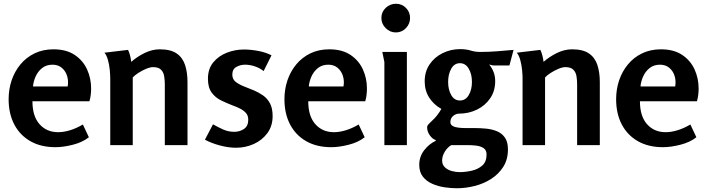

<svg xmlns="http://www.w3.org/2000/svg" viewBox="-20 -774 3774 1024"><path d="M265 -511Q334 -511 378.5 -481Q423 -451 444.5 -403.5Q466 -356 466 -302Q466 -286 464 -268.5Q462 -251 457 -234H153Q153 -154 191 -111.5Q229 -69 290 -69Q319 -69 352.5 -79Q386 -89 422 -110L454 -42Q420 -15 368.5 -2Q317 11 276 11Q198 11 142 -21Q86 -53 56 -110.5Q26 -168 26 -245Q26 -298 42 -345.5Q58 -393 89 -430.5Q120 -468 164.5 -489.5Q209 -511 265 -511ZM260 -429Q227 -429 204.5 -411Q182 -393 170 -366Q158 -339 156 -313H341Q346 -342 338 -368.5Q330 -395 310 -412Q290 -429 260 -429Z M663 -508Q670 -493 674 -476.5Q678 -460 680 -444Q710 -471 750.5 -491Q791 -511 832 -511Q890 -511 922 -489Q954 -467 967 -427.5Q980 -388 980 -336V0H859V-324Q859 -347 855.5 -368Q852 -389 838.5 -402.5Q825 -416 796 -416Q781 -416 759.5 -407Q738 -398 718.5 -385.5Q699 -373 688 -361V0H568V-356Q568 -374 565.5 -400.5Q563 -427 556 -453Q549 -479 537 -493Z M1281 -510Q1316 -510 1356.5 -502.5Q1397 -495 1428 -479L1386 -395Q1366 -411 1339.5 -420Q1313 -429 1287 -429Q1262 -429 1240.5 -417Q1219 -405 1219 -376Q1219 -351 1237.5 -337Q1256 -323 1284 -312Q1308 -303 1334 -292Q1360 -281 1383 -265Q1406 -249 1420 -222.5Q1434 -196 1434 -155Q1434 -102 1406 -64Q1378 -26 1333.5 -6Q1289 14 1239 14Q1199 14 1153.5 2Q1108 -10 1073 -29L1116 -111Q1142 -96 1170 -83.5Q1198 -71 1229 -71Q1259 -71 1281.5 -86.5Q1304 -102 1304 -135Q1304 -157 1292.5 -170.5Q1281 -184 1262 -194Q1243 -204 1220 -212Q1189 -224 1159 -238.5Q1129 -253 1109 -280Q1089 -307 1089 -354Q1089 -407 1117.5 -441.5Q1146 -476 1190 -493Q1234 -510 1281 -510Z M1736 -511Q1805 -511 1849.5 -481Q1894 -451 1915.5 -403.5Q1937 -356 1937 -302Q1937 -286 1935 -268.5Q1933 -251 1928 -234H1624Q1624 -154 1662 -111.5Q1700 -69 1761 -69Q1790 -69 1823.5 -79Q1857 -89 1893 -110L1925 -42Q1891 -15 1839.5 -2Q1788 11 1747 11Q1669 11 1613 -21Q1557 -53 1527 -110.5Q1497 -168 1497 -245Q1497 -298 1513 -345.5Q1529 -393 1560 -430.5Q1591 -468 1635.5 -489.5Q1680 -511 1736 -511ZM1731 -429Q1698 -429 1675.5 -411Q1653 -393 1641 -366Q1629 -339 1627 -313H1812Q1817 -342 1809 -368.5Q1801 -395 1781 -412Q1761 -429 1731 -429Z M2167 -678Q2167 -647 2145 -624Q2123 -601 2091 -601Q2060 -601 2037 -624Q2014 -647 2014 -678Q2014 -710 2037 -732Q2060 -754 2092 -754Q2123 -754 2145 -732Q2167 -710 2167 -678ZM2150 -497V0H2030V-443L2019 -497Z M2434 -512Q2466 -512 2490 -504.5Q2514 -497 2541 -497Q2585 -497 2630.5 -500.5Q2676 -504 2719 -508L2697 -425H2612Q2607 -425 2600.5 -427Q2594 -429 2589 -430Q2605 -410 2613 -388.5Q2621 -367 2621 -341Q2621 -289 2594.5 -250Q2568 -211 2524 -189.5Q2480 -168 2429 -168Q2411 -168 2396.5 -155.5Q2382 -143 2382 -123Q2382 -109 2394.5 -102Q2407 -95 2426 -93Q2445 -91 2464 -91H2510Q2541 -91 2572.5 -88Q2604 -85 2630.5 -74Q2657 -63 2673 -40Q2689 -17 2689 23Q2689 77 2664 116Q2639 155 2599 180.5Q2559 206 2511 218Q2463 230 2416 230Q2386 230 2351.5 225Q2317 220 2286 206.5Q2255 193 2235.5 168.5Q2216 144 2216 105Q2216 61 2242.5 27Q2269 -7 2304 -23V-27Q2287 -32 2272.5 -52Q2258 -72 2258 -95Q2258 -105 2269 -115Q2280 -125 2297.5 -143Q2315 -161 2334 -193Q2293 -216 2269 -253.5Q2245 -291 2245 -340Q2245 -392 2271 -430.5Q2297 -469 2340.5 -490.5Q2384 -512 2434 -512ZM2433 -437Q2403 -437 2386.5 -407.5Q2370 -378 2370 -337Q2370 -296 2386.5 -267Q2403 -238 2433 -238Q2463 -238 2480 -267Q2497 -296 2497 -337Q2497 -378 2480 -407.5Q2463 -437 2433 -437ZM2387 0Q2367 11 2352.5 34.5Q2338 58 2338 82Q2338 105 2353.5 119Q2369 133 2390.5 138.5Q2412 144 2431 144Q2462 144 2495.5 136.5Q2529 129 2552 109Q2575 89 2575 50Q2575 26 2558.5 15.5Q2542 5 2519 2.5Q2496 0 2478 0Z M2862 -508Q2869 -493 2873 -476.5Q2877 -460 2879 -444Q2909 -471 2949.5 -491Q2990 -511 3031 -511Q3089 -511 3121 -489Q3153 -467 3166 -427.5Q3179 -388 3179 -336V0H3058V-324Q3058 -347 3054.5 -368Q3051 -389 3037.5 -402.5Q3024 -416 2995 -416Q2980 -416 2958.5 -407Q2937 -398 2917.5 -385.5Q2898 -373 2887 -361V0H2767V-356Q2767 -374 2764.5 -400.5Q2762 -427 2755 -453Q2748 -479 2736 -493Z M3505 -511Q3574 -511 3618.5 -481Q3663 -451 3684.5 -403.5Q3706 -356 3706 -302Q3706 -286 3704 -268.5Q3702 -251 3697 -234H3393Q3393 -154 3431 -111.5Q3469 -69 3530 -69Q3559 -69 3592.5 -79Q3626 -89 3662 -110L3694 -42Q3660 -15 3608.5 -2Q3557 11 3516 11Q3438 11 3382 -21Q3326 -53 3296 -110.5Q3266 -168 3266 -245Q3266 -298 3282 -345.5Q3298 -393 3329 -430.5Q3360 -468 3404.5 -489.5Q3449 -511 3505 -511ZM3500 -429Q3467 -429 3444.5 -411Q3422 -393 3410 -366Q3398 -339 3396 -313H3581Q3586 -342 3578 -368.5Q3570 -395 3550 -412Q3530 -429 3500 -429Z"/></svg>

Font: Rosario Light
Style: Bold
Weight: 700
Version: Version 1.101; ttfautohint (v1.8.1.43-b0c9)